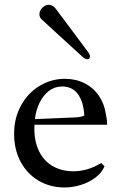

<svg xmlns="http://www.w3.org/2000/svg" viewBox="-20 -787 510 816"><path d="M126 -242.7Q126 -181.2 148.2 -139.9Q170.4 -98.6 207.8 -78.9Q245.1 -59.1 291.5 -59.1Q353 -59.1 410.2 -94.2L424.3 -80.6Q412.6 -52.2 385 -31.7Q357.4 -11.2 322.5 -0.7Q287.6 9.8 254.9 9.8Q193.4 9.8 144.3 -19Q95.2 -47.9 67.6 -99.6Q40 -151.4 40 -218.3Q40 -286.1 69.8 -339.6Q99.6 -393.1 149.2 -422.6Q198.7 -452.1 255.4 -452.1Q301.8 -452.1 339.1 -433.3Q376.5 -414.6 399.9 -380.6Q423.3 -346.7 429.7 -302.7Q435.1 -280.3 435.1 -261.2V-256.8H126.5Q126 -252 126 -242.7ZM338.4 -295.9Q335 -354 311.3 -386.7Q287.6 -419.4 244.1 -419.4Q212.4 -419.4 187.7 -400.4Q163.1 -381.3 147.9 -349.9Q132.8 -318.4 128.4 -280.8L302.2 -288.1Q323.7 -289.1 338.4 -295.9ZM187 -766.6Q204.1 -766.6 216.8 -750L250.5 -705.1Q328.1 -600.1 356.9 -562.5Q362.3 -554.7 362.3 -547.9Q362.3 -542 359.4 -538.6Q356.4 -535.2 351.1 -535.2Q342.8 -535.2 331.5 -544.9Q313 -561.5 226.6 -640.6Q188 -676.8 157.7 -704.1Q147.5 -712.9 147.5 -726.6Q147.5 -741.2 159.7 -753.9Q171.9 -766.6 187 -766.6Z"/></svg>

Font: Radley
Style: Regular
Weight: 400
Designer: Vernon Adams
Foundry: Vernon Adams
Version: Version 1.003; ttfautohint (v1.6)